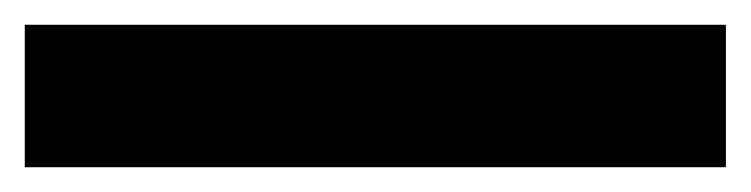

<svg xmlns="http://www.w3.org/2000/svg" viewBox="-20 4 606 155"><path d="M0 139V24H566V139Z"/></svg>

Font: Bricolage Grotesque 48pt Condensed ExtraBold SemiBold
Style: Regular
Weight: 600
Version: Version 1.000;gftools[0.9.30]